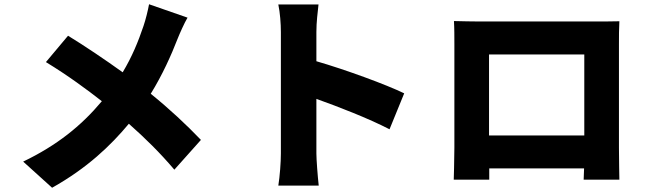

<svg xmlns="http://www.w3.org/2000/svg" viewBox="-20 -822 3040 903"><path d="M300 -654 196 -530C301 -466 390 -400 459 -346C361 -229 247 -138 89 -62L225 61C391 -32 501 -138 586 -240C663 -172 732 -104 800 -24L925 -164C859 -233 777 -310 689 -381C744 -470 786 -564 815 -639C825 -664 847 -714 862 -739L681 -802C676 -774 665 -729 655 -700C630 -626 601 -555 557 -482C475 -541 377 -607 300 -654Z M1301 -100C1301 -59 1296 8 1289 51H1479C1474 6 1468 -73 1468 -100V-357C1574 -319 1711 -266 1812 -214L1881 -383C1797 -424 1603 -495 1468 -534V-671C1468 -719 1474 -763 1478 -801H1289C1297 -763 1301 -711 1301 -671C1301 -586 1301 -188 1301 -100Z M2115 -723C2117 -692 2117 -646 2117 -614C2117 -545 2117 -199 2117 -128C2117 -73 2114 23 2114 23H2281V-30H2727L2725 23H2893C2893 23 2891 -83 2891 -126C2891 -199 2891 -545 2891 -614C2891 -648 2891 -689 2893 -722C2853 -721 2815 -721 2788 -721C2703 -721 2313 -721 2230 -721C2201 -721 2156 -722 2115 -723ZM2280 -185V-566H2728V-185Z"/></svg>

Font: Noto Sans HK Black
Style: Regular
Weight: 900
Designer: Ryoko NISHIZUKA 西塚涼子 (kana, bopomofo & ideographs); Paul D. Hunt (Latin, Greek & Cyrillic); Sandoll Communications 산돌커뮤니
Foundry: Adobe
Version: Version 2.004;hotconv 1.0.118;makeotfexe 2.5.65603